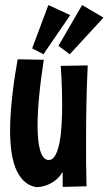

<svg xmlns="http://www.w3.org/2000/svg" viewBox="-20 -748 441 781"><path d="M336.9 -481.9Q333 -403.3 331.5 -326.4Q330.1 -249.5 330.1 -171.9Q330.1 -126 330.3 -81.1Q330.6 -36.1 332 9.8L234.9 12.2V-48.8Q220.2 -24.9 202.1 -12.2Q184.1 0.5 167.7 6.1Q151.4 11.7 139.6 12.5Q127.9 13.2 126 13.2Q95.2 6.8 75 -13.9Q54.7 -34.7 42.7 -65.7Q30.8 -96.7 25.9 -135.7Q21 -174.8 21 -217.8Q21 -254.9 23.9 -293.5Q26.9 -332 31.2 -369.4Q35.6 -406.7 41 -441.7Q46.4 -476.6 51.8 -506.8L158.2 -504.9Q153.8 -476.1 149.2 -442.4Q144.5 -408.7 140.9 -373.5Q137.2 -338.4 135 -303Q132.8 -267.6 132.8 -235.8Q132.8 -206.5 135.3 -181.2Q137.7 -155.8 143.1 -137Q148.4 -118.2 157 -107.7Q165.5 -97.2 178.2 -97.2Q194.8 -97.2 205.6 -117.2Q216.3 -137.2 222.4 -169.7Q228.5 -202.1 230.7 -242.7Q232.9 -283.2 232.9 -324.2Q232.9 -355 231.9 -382.8Q231 -410.6 230 -432.6Q228.5 -458 227.1 -480ZM176.8 -727.5 265.6 -686.5 156.7 -527.3 110.8 -551.3ZM314 -727.5 400.9 -676.3 263.7 -527.3 217.8 -561.5Z"/></svg>

Font: Mouse Memoirs
Style: Regular
Weight: 400
Version: Version 1.000